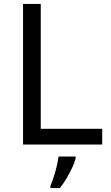

<svg xmlns="http://www.w3.org/2000/svg" viewBox="-20 -734 564 975"><path d="M97 0V-714H187V-80H499V0ZM364 70Q360 88 347.5 115.5Q335 143 318.5 171Q302 199 284 221H236V209Q244 192 252.5 165.5Q261 139 268 110.5Q275 82 277 61H364Z"/></svg>

Font: Noto Sans Tifinagh Air
Style: Regular
Weight: 400
Designer: JamraPatel
Foundry: JamraPatel LLC
Version: Version 2.006; ttfautohint (v1.8.4.7-5d5b)